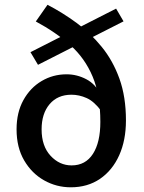

<svg xmlns="http://www.w3.org/2000/svg" viewBox="-20 -777 608 809"><path d="M278.3 12.2Q217.8 12.2 165.8 -17.1Q113.8 -46.4 81.8 -101.1Q49.8 -155.8 49.8 -231.9Q49.8 -303.2 78.6 -355.2Q107.4 -407.2 155.3 -435.5Q203.1 -463.9 260.7 -463.9Q304.2 -463.9 343.8 -443.1Q383.3 -422.4 406.2 -375.5L407.7 -308.1Q377 -349.6 345.2 -363.8Q313.5 -377.9 281.2 -377.9Q222.7 -377.9 189 -338.1Q155.3 -298.3 155.3 -231.9Q155.3 -161.6 192.9 -120.8Q230.5 -80.1 281.7 -80.1Q340.3 -80.1 371.6 -128.7Q402.8 -177.2 402.8 -263.2Q402.8 -377.4 370.1 -454.8Q337.4 -532.2 276.4 -586.7Q215.3 -641.1 130.9 -686.5L180.2 -756.8Q243.2 -724.1 302.2 -680.9Q361.3 -637.7 408.4 -579.8Q455.6 -522 483.2 -445.6Q510.7 -369.1 510.7 -269.5Q510.7 -186 482.2 -122.6Q453.6 -59.1 401.4 -23.4Q349.1 12.2 278.3 12.2ZM140.1 -503.9 108.4 -557.1 469.2 -740.7 500.5 -687Z"/></svg>

Font: Akatab
Style: Bold
Weight: 700
Designer: SIL Global
Foundry: SIL Global
Version: Version 4.100